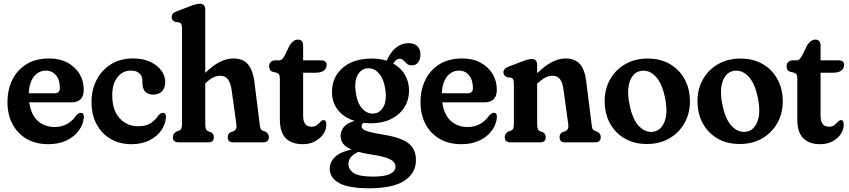

<svg xmlns="http://www.w3.org/2000/svg" viewBox="-20 -762 4546 1028"><path d="M428.5 -281.5Q428.5 -214 362 -214H136.5Q145.5 -148.5 181.8 -115.2Q218 -82 272.5 -82Q311.5 -82 341 -99.5Q370.5 -117 387 -143Q401.5 -158 412.5 -158Q429.5 -158 429 -134.5Q426.5 -97 402.8 -64Q379 -31 337.2 -10.5Q295.5 10 238.5 10Q171.5 10 122.5 -18.5Q73.5 -47 46.8 -97.8Q20 -148.5 20 -215.5Q20 -282.5 46.2 -335.2Q72.5 -388 122.2 -418.5Q172 -449 243.5 -449Q299.5 -449 341 -426.8Q382.5 -404.5 405.5 -366.8Q428.5 -329 428.5 -281.5ZM226.5 -384Q188 -384 162.2 -352.5Q136.5 -321 134 -262.5H272.5Q300.5 -262.5 300.5 -290.5Q300.5 -334.5 279.5 -359.2Q258.5 -384 226.5 -384Z M864.5 -322.5Q864.5 -290.5 847 -273Q829.5 -255.5 800.5 -255.5Q771.5 -255.5 757 -272.2Q742.5 -289 742.5 -316.5V-330.5Q742.5 -355 726.2 -369.5Q710 -384 680 -384Q637 -384 609 -348.8Q581 -313.5 581 -252.5Q581 -171.5 620.8 -128.8Q660.5 -86 720 -86Q761 -86 786.2 -102.2Q811.5 -118.5 827 -143Q835.5 -152 841.2 -155Q847 -158 852.5 -158Q869.5 -158 868.5 -134.5Q866 -96 843 -63.2Q820 -30.5 779.2 -10.2Q738.5 10 683.5 10Q621 10 572.8 -18Q524.5 -46 497.2 -96.8Q470 -147.5 470 -215.5Q470 -281.5 497.2 -334.2Q524.5 -387 574.2 -418Q624 -449 692 -449Q745.5 -449 784 -431.2Q822.5 -413.5 843.5 -384.8Q864.5 -356 864.5 -322.5Z M1079 -710V-372Q1122.5 -413.5 1158.5 -431.2Q1194.5 -449 1229 -449Q1282.5 -449 1308.5 -416.5Q1334.5 -384 1342 -325L1370 -100.5Q1372.5 -81.5 1375.2 -73.5Q1378 -65.5 1387 -62L1401 -57.5Q1409.5 -52 1414.5 -45.2Q1419.5 -38.5 1419.5 -28Q1419.5 0 1389 0H1227Q1199.5 0 1199.5 -28Q1199.5 -45.5 1215 -54L1229 -59Q1238.5 -63 1243 -71Q1247.5 -79 1245.5 -97.5L1220.5 -278Q1215 -317 1200.8 -336.8Q1186.5 -356.5 1158.5 -356.5Q1141.5 -356.5 1123 -348Q1104.5 -339.5 1082 -318L1079 -315.5V-100.5Q1079 -80 1082.5 -71.5Q1086 -63 1095.5 -59L1110 -54Q1125 -44.5 1125 -28Q1125 0 1097 0H936Q905.5 0 905.5 -28Q905.5 -46 924 -57.5L937.5 -62Q947 -65.5 950.8 -73.5Q954.5 -81.5 954.5 -100.5V-609.5Q954.5 -626 950.8 -632.8Q947 -639.5 937.5 -642.5L918 -644.5Q899 -653 899 -670.5Q899 -680.5 905 -688Q911 -695.5 927.5 -702L1000 -729.5Q1019.5 -737 1030.5 -739.5Q1041.5 -742 1050.5 -742Q1079 -742 1079 -710Z M1460 -373 1440.5 -377.5Q1428 -382 1424.5 -390Q1421 -398 1421 -408.5Q1421 -422 1430.2 -430.5Q1439.5 -439 1454 -439H1475Q1483 -439 1489.2 -444.2Q1495.5 -449.5 1504.5 -465L1531 -519.5Q1551 -550 1575 -550Q1603 -550 1603 -517V-439H1698Q1729 -439 1729 -414Q1729 -396 1714.2 -384.2Q1699.5 -372.5 1666 -372.5H1603V-142Q1603 -83.5 1648 -83.5Q1666.5 -83.5 1677.5 -92.5Q1688.5 -101.5 1696.2 -110.2Q1704 -119 1712.5 -119Q1727 -119 1727 -94Q1727 -67.5 1710.8 -43.8Q1694.5 -20 1666.2 -5Q1638 10 1602 10Q1541.5 10 1510 -22Q1478.5 -54 1478.5 -121.5V-338Q1478.5 -353 1475.5 -360.8Q1472.5 -368.5 1460 -373Z M2030.5 -41.5Q2127 -26 2167 5.2Q2207 36.5 2207 95.5Q2207 165 2145.5 205.5Q2084 246 1957 246Q1844 246 1794.8 217.5Q1745.5 189 1745.5 142Q1745.5 106.5 1773.2 79Q1801 51.5 1862 38.5Q1828 24 1815.8 5.5Q1803.5 -13 1803.5 -34.5Q1803.5 -60 1821 -82Q1838.5 -104 1879 -114.5Q1821 -132.5 1789.2 -173.2Q1757.5 -214 1757.5 -269Q1757.5 -350 1815.2 -399.2Q1873 -448.5 1970 -448.5Q2013.5 -448.5 2050 -437L2051.5 -439.5Q2073 -487 2102.8 -509Q2132.5 -531 2167.5 -531Q2197 -531 2214 -515.2Q2231 -499.5 2231 -470.5Q2231 -443.5 2218.5 -427.8Q2206 -412 2185.5 -412Q2168.5 -412 2158.5 -421Q2148.5 -430 2140 -438.8Q2131.5 -447.5 2118 -447.5Q2110 -447.5 2102.2 -441.8Q2094.5 -436 2085.5 -421.5Q2126.5 -399 2148.2 -361.2Q2170 -323.5 2170 -278Q2170 -225.5 2144.2 -186Q2118.5 -146.5 2072.8 -124.2Q2027 -102 1967.5 -102Q1946.5 -102 1926.5 -104.5Q1916 -96.5 1916 -86Q1916 -77.5 1923.8 -70.5Q1931.5 -63.5 1956 -56.5Q1980.5 -49.5 2030.5 -41.5ZM1947.5 -396.5Q1914 -394 1895.2 -360.8Q1876.5 -327.5 1884.5 -269.5Q1892.5 -210.5 1919.2 -181Q1946 -151.5 1980.5 -154Q2014 -156.5 2032.8 -189.8Q2051.5 -223 2043.5 -281.5Q2035 -340.5 2008.2 -369.8Q1981.5 -399 1947.5 -396.5ZM1845.5 117Q1845.5 145 1873.5 164.2Q1901.5 183.5 1977 183.5Q2041 183.5 2069.2 168.8Q2097.5 154 2097.5 131.5Q2097.5 115.5 2086.5 103.5Q2075.5 91.5 2046.2 82Q2017 72.5 1962 64Q1926 58.5 1899 51Q1869 65 1857.2 81.2Q1845.5 97.5 1845.5 117Z M2640 -281.5Q2640 -214 2573.5 -214H2348Q2357 -148.5 2393.2 -115.2Q2429.5 -82 2484 -82Q2523 -82 2552.5 -99.5Q2582 -117 2598.5 -143Q2613 -158 2624 -158Q2641 -158 2640.5 -134.5Q2638 -97 2614.2 -64Q2590.5 -31 2548.8 -10.5Q2507 10 2450 10Q2383 10 2334 -18.5Q2285 -47 2258.2 -97.8Q2231.5 -148.5 2231.5 -215.5Q2231.5 -282.5 2257.8 -335.2Q2284 -388 2333.8 -418.5Q2383.5 -449 2455 -449Q2511 -449 2552.5 -426.8Q2594 -404.5 2617 -366.8Q2640 -329 2640 -281.5ZM2438 -384Q2399.5 -384 2373.8 -352.5Q2348 -321 2345.5 -262.5H2484Q2512 -262.5 2512 -290.5Q2512 -334.5 2491 -359.2Q2470 -384 2438 -384Z M2856 -414V-370Q2900 -412 2936.2 -430.5Q2972.5 -449 3008 -449Q3060 -449 3085.8 -417.8Q3111.5 -386.5 3118 -332.5L3147 -100.5Q3149 -81.5 3152 -73.5Q3155 -65.5 3164 -62L3177.5 -57.5Q3186.5 -52 3191.5 -45.2Q3196.5 -38.5 3196.5 -28Q3196.5 0 3166 0H3004Q2976 0 2976 -28Q2976 -45.5 2991.5 -54L3006 -59Q3015.5 -63 3020 -71Q3024.5 -79 3022.5 -97.5L2996.5 -285.5Q2992 -320.5 2978 -338.5Q2964 -356.5 2937.5 -356.5Q2900.5 -356.5 2858.5 -316L2856 -314V-100.5Q2856 -80 2859.5 -71.5Q2863 -63 2872.5 -59L2886.5 -54Q2902 -44.5 2902 -28Q2902 0 2874 0H2713Q2682.5 0 2682.5 -28Q2682.5 -46 2701 -57.5L2714.5 -62Q2724 -65.5 2727.8 -73.5Q2731.5 -81.5 2731.5 -100.5V-313.5Q2731.5 -330 2727.8 -336.8Q2724 -343.5 2714.5 -346.5L2694.5 -348.5Q2675.5 -357 2675.5 -374.5Q2675.5 -384.5 2681.8 -392Q2688 -399.5 2704.5 -406L2777 -433.5Q2796.5 -441 2807.2 -443.5Q2818 -446 2827.5 -446Q2856 -446 2856 -414Z M3448 -448.5Q3515.5 -448.5 3566.2 -419.2Q3617 -390 3645.5 -338.2Q3674 -286.5 3674 -218.5Q3674 -154.5 3644.8 -102.8Q3615.5 -51 3563.8 -21Q3512 9 3443.5 9Q3376 9 3325.2 -20.2Q3274.5 -49.5 3246 -101.2Q3217.5 -153 3217.5 -221Q3217.5 -285 3246.5 -336.8Q3275.5 -388.5 3327.5 -418.5Q3379.5 -448.5 3448 -448.5ZM3482 -57.5Q3522.5 -66 3539.5 -114.5Q3556.5 -163 3540.5 -239Q3524 -320 3488 -355.2Q3452 -390.5 3409 -382Q3368.5 -373.5 3351.8 -325Q3335 -276.5 3351 -200.5Q3367.5 -119.5 3403.5 -84.2Q3439.5 -49 3482 -57.5Z M3945 -448.5Q4012.5 -448.5 4063.2 -419.2Q4114 -390 4142.5 -338.2Q4171 -286.5 4171 -218.5Q4171 -154.5 4141.8 -102.8Q4112.5 -51 4060.8 -21Q4009 9 3940.5 9Q3873 9 3822.2 -20.2Q3771.5 -49.5 3743 -101.2Q3714.5 -153 3714.5 -221Q3714.5 -285 3743.5 -336.8Q3772.5 -388.5 3824.5 -418.5Q3876.5 -448.5 3945 -448.5ZM3979 -57.5Q4019.5 -66 4036.5 -114.5Q4053.5 -163 4037.5 -239Q4021 -320 3985 -355.2Q3949 -390.5 3906 -382Q3865.5 -373.5 3848.8 -325Q3832 -276.5 3848 -200.5Q3864.5 -119.5 3900.5 -84.2Q3936.5 -49 3979 -57.5Z M4230.5 -373 4211 -377.5Q4198.5 -382 4195 -390Q4191.5 -398 4191.5 -408.5Q4191.5 -422 4200.8 -430.5Q4210 -439 4224.5 -439H4245.5Q4253.5 -439 4259.8 -444.2Q4266 -449.5 4275 -465L4301.5 -519.5Q4321.5 -550 4345.5 -550Q4373.5 -550 4373.5 -517V-439H4468.5Q4499.5 -439 4499.5 -414Q4499.5 -396 4484.8 -384.2Q4470 -372.5 4436.5 -372.5H4373.5V-142Q4373.5 -83.5 4418.5 -83.5Q4437 -83.5 4448 -92.5Q4459 -101.5 4466.8 -110.2Q4474.5 -119 4483 -119Q4497.5 -119 4497.5 -94Q4497.5 -67.5 4481.2 -43.8Q4465 -20 4436.8 -5Q4408.5 10 4372.5 10Q4312 10 4280.5 -22Q4249 -54 4249 -121.5V-338Q4249 -353 4246 -360.8Q4243 -368.5 4230.5 -373Z"/></svg>

Font: Fraunces 144pt S100 SemiBold
Style: Regular
Weight: 600
Version: Version 1.000; ttfautohint (v1.8.3)